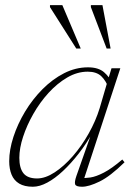

<svg xmlns="http://www.w3.org/2000/svg" viewBox="-20 -700 508 730"><path d="M270.5 -31 330 -200H334.5Q309 -154.5 279.5 -116.5Q250 -78.5 219.5 -50Q189 -21.5 159.8 -5.8Q130.5 10 105 10Q73 10 53 -2Q33 -14 24 -36Q15 -58 15 -87Q15 -130.5 31 -179.5Q47 -228.5 75.2 -275.5Q103.5 -322.5 141.5 -360.8Q179.5 -399 223.5 -421.5Q267.5 -444 314.5 -444Q354 -444 375.5 -425.5Q397 -407 411 -377L394 -362.5Q383 -393.5 364.8 -410.5Q346.5 -427.5 313.5 -427.5Q273.5 -427.5 235.5 -405.2Q197.5 -383 164.5 -346.8Q131.5 -310.5 106.8 -267Q82 -223.5 67.8 -180Q53.5 -136.5 53.5 -100Q53.5 -61 69.2 -41.2Q85 -21.5 121 -21.5Q152.5 -21.5 188 -44.8Q223.5 -68 257 -106.5Q290.5 -145 317.2 -192.5Q344 -240 359 -289L389.5 -393L404 -440.5H437.5L296.5 -11L285 -23.5Q302 -22 323.8 -25.2Q345.5 -28.5 375 -43.8Q404.5 -59 445 -93.5L453.5 -83Q399 -29.5 358.5 -9.8Q318 10 292 10Q269 10 265.8 1Q262.5 -8 270.5 -31ZM287 -515.5H270L170 -673V-680.5H217ZM400.5 -515.5H385.5L325.5 -673V-680.5H369.5Z"/></svg>

Font: Newsreader 16pt 16pt ExtraLight
Style: Italic
Weight: 250
Italic angle: -17°
Version: Version 1.003